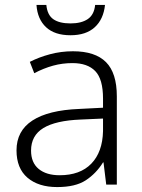

<svg xmlns="http://www.w3.org/2000/svg" viewBox="-20 -749 576 779"><path d="M276 -541Q366 -541 410 -497Q454 -453 454 -358V0H411L400 -90H398Q370 -45 328 -17.5Q286 10 212 10Q136 10 91.5 -28Q47 -66 47 -139Q47 -218 111.5 -260Q176 -302 301 -307L398 -312V-349Q398 -428 366.5 -460.5Q335 -493 274 -493Q233 -493 195 -482.5Q157 -472 119 -452L101 -498Q138 -517 183 -529Q228 -541 276 -541ZM398 -268 308 -264Q206 -260 156 -229.5Q106 -199 106 -138Q106 -89 137 -63.5Q168 -38 222 -38Q305 -38 350.5 -85Q396 -132 398 -217ZM406 -729Q400 -671 364.5 -638.5Q329 -606 266 -606Q202 -606 167 -638.5Q132 -671 128 -729H168Q172 -688 196.5 -671Q221 -654 266 -654Q310 -654 336 -671.5Q362 -689 366 -729Z"/></svg>

Font: BC Sans Light
Style: Regular
Weight: 300
Designer: Monotype Design Team
Foundry: Monotype Imaging Inc.
Version: Version 2.000;GOOG;noto-source:20170915:90ef993387c0